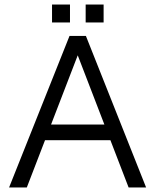

<svg xmlns="http://www.w3.org/2000/svg" viewBox="-20 -825 683 845"><path d="M20 0 286 -667H358L623 0H546L315 -600L330 -602L98 0ZM137 -208 168 -277H495L500 -208ZM357 -726V-805H436V-726ZM209 -726V-805H288V-726Z"/></svg>

Font: Maven Pro
Style: Regular
Weight: 400
Designer: Joe Prince
Foundry: Joe Prince
Version: Version 2.103